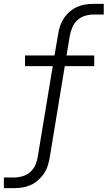

<svg xmlns="http://www.w3.org/2000/svg" viewBox="-41 -755 561 990"><path d="M-21 215V160H34Q55 160 77.5 153Q100 146 116.5 130.5Q133 115 142 94Q151 73 154 51L231 -414H88V-469H240L259 -580Q262 -601 269 -621.5Q276 -642 288.5 -661Q301 -680 318.5 -695Q336 -710 356 -719Q376 -728 397 -731.5Q418 -735 439 -735H494V-680H439Q418 -680 396 -673Q374 -666 357.5 -650.5Q341 -635 332 -614Q323 -593 319 -571L302 -469H445V-414H293L215 60Q211 81 204.5 101.5Q198 122 185 141Q172 160 154.5 175Q137 190 117 199Q97 208 76 211.5Q55 215 34 215Z"/></svg>

Font: Iosevka Curly Slab Light
Style: Italic
Weight: 300
Italic angle: -9°
Monospace: yes
Designer: Belleve Invis
Foundry: Belleve Invis
Version: Version 22.1.2; ttfautohint (v1.8.4)